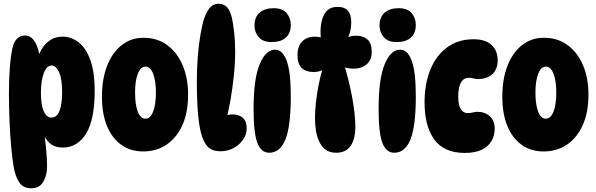

<svg xmlns="http://www.w3.org/2000/svg" viewBox="-20 -811 3202 1032"><path d="M115 -620Q146 -620 167 -587Q188 -554 198 -483L177 -470Q190 -540 227.5 -577Q265 -614 315 -614Q365 -614 404.5 -582Q444 -550 466.5 -485.5Q489 -421 489 -324Q489 -167 442.5 -92.5Q396 -18 318 -18Q268 -18 240.5 -48Q213 -78 202 -121L214 -127Q222 -70 227.5 -14.5Q233 41 233 83Q233 132 212.5 166.5Q192 201 147 201Q105 201 83.5 169.5Q62 138 53 83Q46 42 40 -23Q34 -88 31 -163.5Q28 -239 28 -312Q28 -385 33 -449Q38 -513 47 -553Q55 -587 72 -603.5Q89 -620 115 -620ZM258 -459Q231 -459 215.5 -418Q200 -377 200 -312Q200 -245 215.5 -212Q231 -179 256 -179Q287 -179 300.5 -216.5Q314 -254 314 -313Q314 -389 297 -424Q280 -459 258 -459Z M749 3Q682 3 632 -32.5Q582 -68 555 -134Q528 -200 528 -291Q528 -386 555.5 -457Q583 -528 633.5 -568Q684 -608 751 -608Q824 -608 877.5 -569.5Q931 -531 961 -462Q991 -393 991 -301Q991 -207 960.5 -139Q930 -71 876 -34Q822 3 749 3ZM762 -173Q788 -173 803 -211Q818 -249 818 -313Q818 -377 803 -415Q788 -453 762 -453Q736 -453 721 -415Q706 -377 706 -313Q706 -249 720.5 -211Q735 -173 762 -173Z M1164 2Q1127 2 1105 -15Q1083 -32 1068 -72Q1052 -116 1045 -192Q1038 -268 1038 -376Q1038 -441 1043 -505.5Q1048 -570 1057.5 -625Q1067 -680 1078 -714Q1094 -756 1112 -773.5Q1130 -791 1155 -791Q1182 -791 1199.5 -773Q1217 -755 1227 -713Q1234 -680 1239 -633.5Q1244 -587 1244 -535Q1244 -473 1237 -405Q1230 -337 1218.5 -271.5Q1207 -206 1191 -151L1128 -148Q1150 -171 1177 -183.5Q1204 -196 1229 -196Q1265 -196 1285.5 -177.5Q1306 -159 1306 -121Q1306 -88 1286.5 -60Q1267 -32 1235 -15Q1203 2 1164 2Z M1450 -767Q1499 -767 1521 -740Q1543 -713 1543 -677Q1543 -633 1516.5 -609Q1490 -585 1440 -585Q1393 -585 1370.5 -611.5Q1348 -638 1348 -673Q1348 -720 1376 -743.5Q1404 -767 1450 -767ZM1459 -544Q1499 -544 1521 -484Q1543 -424 1543 -293Q1543 -132 1514 -61Q1485 10 1427 10Q1384 10 1363.5 -42.5Q1343 -95 1343 -226Q1343 -387 1375.5 -465.5Q1408 -544 1459 -544Z M1725 -602H1705Q1700 -646 1706.5 -685.5Q1713 -725 1734 -749.5Q1755 -774 1794 -774Q1833 -774 1850.5 -752.5Q1868 -731 1868 -692Q1868 -637 1844 -598L1826 -600Q1856 -619 1894 -619Q1932 -619 1955 -599Q1978 -579 1978 -532Q1978 -488 1950.5 -465Q1923 -442 1883 -442Q1868 -442 1851.5 -444.5Q1835 -447 1820 -453L1828 -466Q1840 -432 1851 -388Q1862 -344 1871 -298Q1880 -252 1885 -207.5Q1890 -163 1890 -128Q1890 -64 1864.5 -27Q1839 10 1787 10Q1753 10 1731 -6Q1709 -22 1696 -49.5Q1683 -77 1678 -110Q1673 -143 1673 -177Q1673 -214 1678 -259.5Q1683 -305 1692.5 -354.5Q1702 -404 1717 -449L1737 -450Q1709 -424 1665 -424Q1624 -424 1601.5 -446Q1579 -468 1579 -514Q1579 -562 1604 -588Q1629 -614 1672 -614Q1688 -614 1701.5 -610.5Q1715 -607 1725 -602Z M2122 -767Q2171 -767 2193 -740Q2215 -713 2215 -677Q2215 -633 2188.5 -609Q2162 -585 2112 -585Q2065 -585 2042.5 -611.5Q2020 -638 2020 -673Q2020 -720 2048 -743.5Q2076 -767 2122 -767ZM2131 -544Q2171 -544 2193 -484Q2215 -424 2215 -293Q2215 -132 2186 -61Q2157 10 2099 10Q2056 10 2035.5 -42.5Q2015 -95 2015 -226Q2015 -387 2047.5 -465.5Q2080 -544 2131 -544Z M2478 11Q2367 11 2314.5 -61Q2262 -133 2262 -261Q2262 -360 2293 -436.5Q2324 -513 2383.5 -556.5Q2443 -600 2525 -600Q2589 -600 2622 -569.5Q2655 -539 2655 -486Q2655 -440 2627 -413Q2599 -386 2548 -386Q2539 -386 2531 -388Q2523 -390 2515.5 -391.5Q2508 -393 2500 -393Q2472 -393 2457.5 -367Q2443 -341 2443 -292Q2443 -245 2457 -224Q2471 -203 2494 -203Q2503 -203 2511.5 -204.5Q2520 -206 2528.5 -208Q2537 -210 2546 -210Q2586 -210 2612.5 -186.5Q2639 -163 2639 -119Q2639 -81 2621 -51.5Q2603 -22 2568 -5.5Q2533 11 2478 11Z M2901 3Q2834 3 2784 -32.5Q2734 -68 2707 -134Q2680 -200 2680 -291Q2680 -386 2707.5 -457Q2735 -528 2785.5 -568Q2836 -608 2903 -608Q2976 -608 3029.5 -569.5Q3083 -531 3113 -462Q3143 -393 3143 -301Q3143 -207 3112.5 -139Q3082 -71 3028 -34Q2974 3 2901 3ZM2914 -173Q2940 -173 2955 -211Q2970 -249 2970 -313Q2970 -377 2955 -415Q2940 -453 2914 -453Q2888 -453 2873 -415Q2858 -377 2858 -313Q2858 -249 2872.5 -211Q2887 -173 2914 -173Z"/></svg>

Font: DynaPuff Condensed SemiBold
Style: Regular
Weight: 600
Width: 3
Designer: Toshi Omagari, Jennifer Daniel
Foundry: Google Fonts
Version: Version 2.000